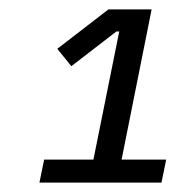

<svg xmlns="http://www.w3.org/2000/svg" viewBox="-20 -718 379 409"><path d="M324 -329H64L74 -378H179L234 -651H228L132 -577L102 -614L211 -698H303L239 -378H334Z"/></svg>

Font: Aneliza
Style: Italic
Weight: 400
Italic angle: -11.31°
Designer: Mike Abbink, Paul van der Laan, Pieter van Rosmalen
Foundry: Bold Monday
Version: Version 3.0